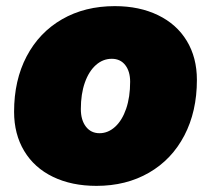

<svg xmlns="http://www.w3.org/2000/svg" viewBox="-20 -595 690 627"><path d="M26 -230Q26 -333 67 -411Q108 -489 182.5 -532Q257 -575 355 -575Q435 -575 496 -545.5Q557 -516 590 -461.5Q623 -407 623 -334Q623 -231 582 -152.5Q541 -74 466.5 -31Q392 12 295 12Q214 12 153 -17.5Q92 -47 59 -102Q26 -157 26 -230ZM305 -160Q333 -160 356 -181Q379 -202 392 -240Q405 -278 405 -328Q405 -362 389 -382.5Q373 -403 345 -403Q316 -403 293 -382.5Q270 -362 257 -325Q244 -288 244 -239Q244 -203 260.5 -181.5Q277 -160 305 -160Z"/></svg>

Font: Azeret Mono Black
Style: Italic
Weight: 900
Italic angle: -12°
Designer: Martin Vácha
Foundry: Displaay
Version: Version 1.000; Glyphs 3.0.3, build 3074